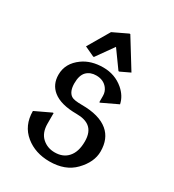

<svg xmlns="http://www.w3.org/2000/svg" viewBox="-186 -871 894 986"><g transform="rotate(30 261.0 -378.0)"><path d="M58.6 -172.4 151.4 -216.3H156.2V-153.8Q156.2 -99.1 188 -70.8Q218.3 -43.9 261.2 -43.9Q311 -43.9 338.9 -75.7Q368.2 -108.4 368.2 -169.9Q368.2 -226.1 336.9 -250.5Q310.1 -271.5 260.7 -271.5Q166.5 -271.5 120.1 -309.1Q79.1 -342.3 79.1 -399.9Q79.1 -467.8 141.1 -512.2Q189.5 -546.9 261.2 -546.9Q330.1 -546.9 380.9 -503.9Q419.9 -470.2 429.2 -425.8L336.4 -381.8H331.5V-419.4Q331.5 -443.8 316.9 -462.9Q293.5 -493.2 250 -493.2Q215.3 -493.2 193.4 -471.7Q171.9 -449.7 171.9 -402.8Q171.9 -353.5 198.2 -335.4Q212.9 -325.2 260.7 -325.2Q364.3 -325.2 416 -281.7Q463.9 -241.7 463.9 -166Q463.9 -102.5 407.7 -44.9Q354.5 9.8 261.2 9.8Q176.8 9.8 119.1 -37.1Q58.6 -86.4 58.6 -172.4ZM128.9 -596.2 203.6 -723.6 289.6 -764.6H294.4L398.4 -596.2L341.8 -569.3H336.9L263.7 -670.9L191.4 -569.3H186.5Z"/></g></svg>

Font: Nova Slim
Style: Book
Weight: 400
Version: Version 2.000